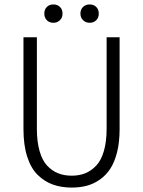

<svg xmlns="http://www.w3.org/2000/svg" viewBox="-20 -827 640 859"><path d="M219.2 -725.1Q200.7 -725.1 189.5 -736.6Q178.2 -748 178.2 -766.1Q178.2 -784.7 189.5 -795.9Q200.7 -807.1 219.2 -807.1Q236.8 -807.1 248.3 -795.9Q259.8 -784.7 259.8 -766.1Q259.8 -748 248 -736.6Q236.3 -725.1 219.2 -725.1ZM380.9 -725.1Q363.3 -725.1 351.6 -736.8Q339.8 -748.5 339.8 -766.1Q339.8 -784.7 351.6 -795.9Q363.3 -807.1 380.9 -807.1Q399.4 -807.1 410.6 -795.9Q421.9 -784.7 421.9 -766.1Q421.9 -748 410.6 -736.6Q399.4 -725.1 380.9 -725.1ZM300.8 12.2Q254.4 12.2 216.8 -1.2Q179.2 -14.6 148.9 -44.2Q118.7 -73.7 101.8 -125.7Q85 -177.7 85 -249V-660.2H145V-251Q145 -193.4 157 -151.4Q168.9 -109.4 190.9 -85.9Q212.9 -62.5 240 -51.8Q267.1 -41 300.8 -41Q334.5 -41 361.3 -51.8Q388.2 -62.5 410.4 -85.9Q432.6 -109.4 444.8 -151.4Q457 -193.4 457 -251V-660.2H515.1V-249Q515.1 -191.4 503.9 -146.5Q492.7 -101.6 473.4 -72Q454.1 -42.5 426.3 -23.2Q398.4 -3.9 367.7 4.2Q336.9 12.2 300.8 12.2Z"/></svg>

Font: Office Code Pro D Light
Style: Regular
Weight: 300
Designer: Nathan Rutzky & Paul D. Hunt
Foundry: Adobe Systems Incorporated
Version: Version 1.004;PS 001.004;hotconv 1.0.70;makeotf.lib2.5.58329